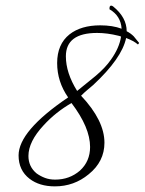

<svg xmlns="http://www.w3.org/2000/svg" viewBox="-20 -643 514 682"><path d="M175 19Q120 19 85 -8Q46 -38 46 -91Q46 -178 222 -297Q183 -353 183 -419Q183 -486 227 -521Q268 -553 336 -553Q380 -553 412 -541Q409 -587 369 -610V-614Q369 -623 375 -623Q378 -623 382 -620Q430 -581 430 -532Q444 -525 455 -514Q456 -513 468 -498Q471 -494 472.5 -492.5Q474 -491 474 -491Q474 -489 470 -485Q455 -498 428 -508Q413 -436 311 -341Q303 -334 292 -325Q281 -316 268 -303Q351 -215 351 -136Q351 -69 295 -24Q243 19 175 19ZM214 -443Q214 -384 254 -320Q270 -333 286 -346Q302 -359 318 -372Q354 -402 374 -431Q404 -473 410 -513Q406 -515 401 -516Q381 -521 362 -523.5Q343 -526 325 -526Q214 -526 214 -443ZM176 -5Q227 -5 264 -37Q300 -70 300 -121Q300 -190 234 -277Q178 -245 135 -198Q81 -140 81 -89Q81 -51 110 -27Q124 -17 140 -11Q156 -5 176 -5Z"/></svg>

Font: Ruthie
Style: Regular
Weight: 400
Designer: Robert E. Leuschke
Foundry: Robert E. Leuschke
Version: Version 1.012